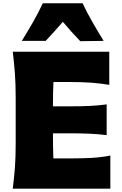

<svg xmlns="http://www.w3.org/2000/svg" viewBox="-20 -1127 731 1147"><path d="M56.2 0Q64.5 -64.9 69.1 -126.2Q73.7 -187.5 73.7 -265.1V-543.9Q73.7 -624 69.1 -687.5Q64.5 -751 56.2 -817.9H632.8V-620.1Q581.5 -628.9 523.7 -633.1Q465.8 -637.2 387.2 -637.2H299.3Q296.4 -576.7 296.4 -507.3V-491.7H389.6Q462.9 -491.7 515.4 -494.1Q567.9 -496.6 617.2 -503.4V-319.8Q565.4 -326.2 512.9 -328.4Q460.4 -330.6 389.6 -330.6H296.4V-301.8Q296.4 -268.6 297.1 -239Q297.9 -209.5 298.8 -180.7H402.3Q467.8 -180.7 526.4 -183.8Q585 -187 639.2 -197.8V0ZM459.5 -880.9Q432.1 -909.2 406.2 -938.2Q380.4 -967.3 355.5 -996.6Q330.6 -968.3 305.2 -939.7Q279.8 -911.1 252.9 -882.8H110.4Q145 -939 177.5 -995.4Q210 -1051.8 235.4 -1107.4H473.6Q499.5 -1051.8 532 -995.4Q564.5 -939 599.1 -882.8Z"/></svg>

Font: Pinar DS4-ExtraBold
Style: Regular
Weight: 800
Designer: Amin Abedi
Version: Version 2.000